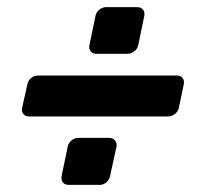

<svg xmlns="http://www.w3.org/2000/svg" viewBox="-20 -570 577 539"><path d="M173 -51Q162 -51 156.5 -58Q151 -65 153 -76L170 -158Q172 -168 180.5 -175.5Q189 -183 200 -183H287Q297 -183 303 -175.5Q309 -168 307 -158L289 -76Q287 -65 278.5 -58Q270 -51 260 -51ZM250 -419Q240 -419 234.5 -426Q229 -433 231 -443L248 -525Q250 -536 259 -543Q268 -550 278 -550H365Q376 -550 381.5 -543Q387 -536 385 -525L368 -443Q366 -433 357 -426Q348 -419 337 -419ZM61 -243Q51 -243 45.5 -250Q40 -257 42 -267L57 -334Q59 -344 67.5 -351Q76 -358 86 -358H477Q487 -358 492.5 -351Q498 -344 496 -334L482 -267Q480 -257 471 -250Q462 -243 452 -243Z"/></svg>

Font: Rubik Light SemiBold
Style: Italic
Weight: 600
Italic angle: -12°
Version: Version 2.104